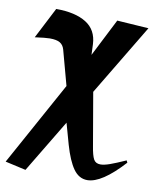

<svg xmlns="http://www.w3.org/2000/svg" viewBox="-91 -646 733 899"><g transform="rotate(10 275.0 -196.5)"><path d="M-6 165 213 -233 168 -399Q162 -420 146 -429.5Q130 -439 98 -439Q78 -439 27 -432L103 -580Q194 -580 246 -547.5Q298 -515 301 -447L303 -397L394 -576L544 -566L341 -228L384 22Q391 66 400.5 83.5Q410 101 433 101Q450 101 477 91.5Q504 82 551 61L556 71Q453 184 385 184Q345 184 318.5 146.5Q292 109 271 36L243 -64L92 187Z"/></g></svg>

Font: Tiejili SC
Style: Regular
Weight: 400
Designer: Buernia
Foundry: Ershou Xiaoxi Press
Version: Version 1.100